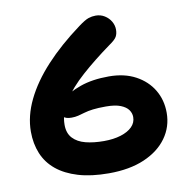

<svg xmlns="http://www.w3.org/2000/svg" viewBox="-80 -788 861 877"><g transform="rotate(-10 350.0 -350.0)"><path d="M356 10Q274 10 214 -8Q154 -26 114.5 -58.5Q75 -91 56 -137Q37 -183 37 -239Q37 -311 73 -385.5Q109 -460 176.5 -533Q244 -606 339 -676Q370 -699 386.5 -704.5Q403 -710 420 -710Q443 -710 461.5 -698.5Q480 -687 490.5 -669Q501 -651 501 -631Q501 -612 493.5 -598.5Q486 -585 458 -566Q382 -511 322.5 -458Q263 -405 228.5 -351.5Q194 -298 194 -243Q194 -204 215.5 -181Q237 -158 274 -148.5Q311 -139 359 -139Q403 -139 437 -149.5Q471 -160 490 -179Q509 -198 509 -224Q509 -242 498 -257.5Q487 -273 462 -283Q437 -293 394 -293Q358 -293 334 -290Q310 -287 293.5 -282Q277 -277 262.5 -273.5Q248 -270 232 -270Q204 -270 193 -282Q182 -294 182 -312Q182 -332 212 -359Q242 -386 298 -406Q354 -426 431 -426Q503 -426 555 -398Q607 -370 635 -323Q663 -276 663 -217Q663 -152 626 -100.5Q589 -49 520.5 -19.5Q452 10 356 10Z"/></g></svg>

Font: Shantell Sans Light
Style: Bold
Weight: 700
Version: Version 1.011;[c5ecc13dd]